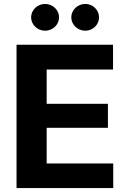

<svg xmlns="http://www.w3.org/2000/svg" viewBox="-20 -955 652 975"><path d="M64 0H555V-125H217V-306H528V-428H217V-602H554V-728H64ZM138 -867C138 -830 170 -799 209 -799C248 -799 280 -830 280 -867C280 -904 248 -935 209 -935C170 -935 138 -904 138 -867ZM342 -867C342 -830 374 -799 413 -799C452 -799 483 -830 483 -867C483 -904 452 -935 413 -935C374 -935 342 -904 342 -867Z"/></svg>

Font: Wafeq
Style: Bold
Weight: 700
Designer: Rasmus Andersson & Azza Alameddine
Foundry: Google & TypeTogether
Version: Version 3.000;FEAKit 1.0